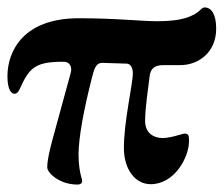

<svg xmlns="http://www.w3.org/2000/svg" viewBox="-21 -481 601 516"><path d="M187 15C197 15 203 10 198 -3C194 -17 190 -38 190 -67C191 -114 203 -181 226 -272C233 -300 238 -312 254 -312C255 -312 255 -312 256 -312L319 -310C331 -310 336 -297 336 -284C336 -255 311 -150 312 -80C313 -26 342 14 384 14C448 14 487 -58 487 -102C487 -117 486 -122 474 -122L459 -118C446 -114 428 -110 416 -110C395 -110 369 -121 369 -156C369 -193 378 -248 381 -275C383 -297 395 -306 418 -306H464C511 -306 560 -339 560 -404C560 -443 547 -461 529 -461C519 -461 517 -448 492 -438C475 -430 448 -424 401 -424C378 -424 353 -426 317 -428C284 -430 238 -432 191 -432C41 -432 -1 -343 -1 -276C-1 -243 8 -229 18 -229C27 -229 31 -240 33 -244C58 -299 74 -315 148 -315C169 -316 173 -298 169 -285L119 -102C111 -71 106 -49 106 -31C106 -17 138 15 187 15Z"/></svg>

Font: EB Garamond
Style: Bold
Weight: 700
Designer: Georg Duffner and Octavio Pardo
Foundry: Georg Duffner
Version: Version 1.000;PS 001.000;hotconv 1.0.88;makeotf.lib2.5.64775